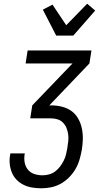

<svg xmlns="http://www.w3.org/2000/svg" viewBox="-20 -1007 540 1035"><path d="M203 8Q178 8 153.5 4Q129 0 107.5 -10.5Q86 -21 69.5 -38Q53 -55 44 -77Q35 -99 32.5 -124Q30 -149 35 -174L36 -180H114L113 -177Q109 -153 113 -131Q117 -109 130.5 -92.5Q144 -76 165 -69Q186 -62 209 -62Q227 -62 245 -67Q263 -72 277.5 -83Q292 -94 303.5 -109Q315 -124 323.5 -141Q332 -158 336 -175Q340 -192 343 -209V-210Q346 -228 348 -246.5Q350 -265 347.5 -283Q345 -301 338.5 -317Q332 -333 320 -345.5Q308 -358 291 -363.5Q274 -369 255 -369H143L154 -439L371 -665H118L129 -735H473L462 -665L246 -439H255Q285 -439 313.5 -432Q342 -425 364.5 -409Q387 -393 401 -368.5Q415 -344 421 -316Q427 -288 426.5 -258.5Q426 -229 421 -199Q416 -172 408.5 -146Q401 -120 387 -96Q373 -72 353 -51.5Q333 -31 308 -17Q283 -3 256 2.5Q229 8 203 8ZM283 -815 211 -955 263 -982 337 -871 450 -987 493 -950 375 -815Z"/></svg>

Font: Iosevka
Style: Italic
Weight: 400
Italic angle: -9°
Monospace: yes
Designer: Belleve Invis
Foundry: Belleve Invis
Version: Version 32.5.0; ttfautohint (v1.8.4)